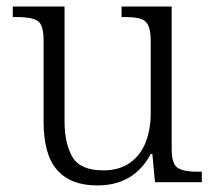

<svg xmlns="http://www.w3.org/2000/svg" viewBox="-20 -556 658 586"><path d="M277 10Q196 10 154.5 -37Q113 -84 113 -185V-433Q113 -481 94.5 -492.5Q76 -504 33 -504H19V-536H177V-186Q177 -118 201 -77Q225 -36 295 -36Q344 -36 376.5 -59Q409 -82 424.5 -121.5Q440 -161 440 -210V-431Q440 -464 432 -479.5Q424 -495 406.5 -499.5Q389 -504 361 -504H351V-536H504V-102Q504 -55 522.5 -43.5Q541 -32 579 -32H596V0H453L445 -86H440Q389 10 277 10Z"/></svg>

Font: Noto Serif Sinhala Light
Style: Regular
Weight: 300
Designer: Jelle Bosma - Monotype Design Team
Foundry: Monotype Imaging Inc.
Version: Version 2.007; ttfautohint (v1.8.4.7-5d5b)